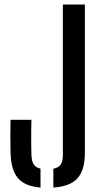

<svg xmlns="http://www.w3.org/2000/svg" viewBox="-20 -820 443 846"><path d="M158.5 6.5Q90 1 59.2 -35Q28.5 -71 26.5 -146.5Q25.5 -184 25.5 -219Q25.5 -254 26.5 -292H118.5Q118 -267 117.5 -240.8Q117 -214.5 117.5 -188.2Q118 -162 118.5 -137Q119.5 -110 128.5 -95.8Q137.5 -81.5 158.5 -77ZM215 6.5V-76.5Q238.5 -81 247.8 -95.2Q257 -109.5 257 -137V-800H354V-146.5Q354 -70.5 321.5 -34.5Q289 1.5 215 6.5Z"/></svg>

Font: Big Shoulders Stencil Text Thin SemiBold
Style: Regular
Weight: 600
Version: Version 2.001